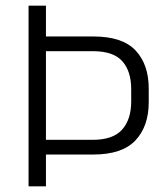

<svg xmlns="http://www.w3.org/2000/svg" viewBox="-20 -659 592 679"><path d="M121 -112.5V-164.5H307.5Q380 -164.5 412 -200.8Q444 -237 444 -300V-343.5Q444 -407 412.5 -442.5Q381 -478 309 -478H120V-530H310.5Q413 -530 459.5 -480.5Q506 -431 506 -345.5V-298Q506 -212.5 459 -162.5Q412 -112.5 309.5 -112.5ZM81 0V-639H142.5V-517V-493.5V-146V-129V0Z"/></svg>

Font: Anek Bangla Light
Style: Regular
Weight: 300
Designer: Sulekha Rajkumar (Bangla), Yesha Goshar (Latin)
Foundry: Ek Type
Version: Version 1.003